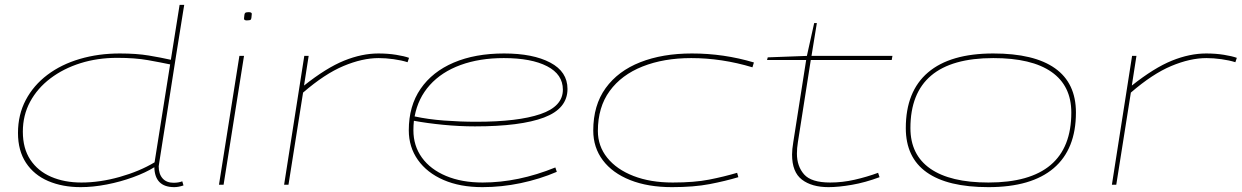

<svg xmlns="http://www.w3.org/2000/svg" viewBox="-20 -760 5109 790"><path d="M697 10Q617 10 615 -72Q580 -50 528 -31Q476 -12 419.5 -1Q363 10 312 10Q237 10 178.5 -15Q120 -40 87 -90Q54 -140 54 -213Q54 -288 86 -348.5Q118 -409 175 -452Q232 -495 308.5 -517.5Q385 -540 473 -540Q542 -540 592.5 -531.5Q643 -523 683 -514L719 -740H738Q738 -740 733.5 -712.5Q729 -685 721.5 -637.5Q714 -590 704.5 -531.5Q695 -473 685.5 -410.5Q676 -348 666.5 -289Q657 -230 649.5 -182Q642 -134 637.5 -105.5Q633 -77 633 -76Q633 -44 649 -26Q665 -8 694 -8Q715 -8 730 -14L735 3Q714 10 697 10ZM315 -9Q391 -9 472.5 -32Q554 -55 616 -92L680 -495Q642 -503 589 -512.5Q536 -522 462 -522Q381 -522 311 -500Q241 -478 187.5 -437.5Q134 -397 104 -341.5Q74 -286 74 -218Q74 -149 105 -102.5Q136 -56 190.5 -32.5Q245 -9 315 -9Z M1003 -710Q1016 -710 1016 -703Q1015 -683 1012 -679.5Q1009 -676 995 -676Q991 -676 987.5 -677.5Q984 -679 984 -684Q985 -704 989 -707Q993 -710 1003 -710ZM881 0 965 -530H984L900 0Z M1250 -530 1231 -408Q1323 -481 1396 -510.5Q1469 -540 1537 -540Q1576 -540 1610 -534.5Q1644 -529 1663 -522L1657 -504Q1632 -512 1599.5 -516.5Q1567 -521 1538 -521Q1471 -521 1393.5 -488.5Q1316 -456 1227 -379L1167 0H1149L1232 -530Z M2271 -53Q2201 -23 2122.5 -6.5Q2044 10 1965 10Q1873 10 1805 -19.5Q1737 -49 1699.5 -102Q1662 -155 1662 -224Q1662 -324 1710.5 -394.5Q1759 -465 1847 -502.5Q1935 -540 2054 -540Q2173 -540 2244 -502.5Q2315 -465 2315 -394Q2315 -313 2218.5 -276.5Q2122 -240 1934 -240Q1870 -240 1803.5 -246.5Q1737 -253 1683 -263Q1681 -244 1681 -224Q1681 -160 1716 -111.5Q1751 -63 1815.5 -36Q1880 -9 1966 -9Q2112 -9 2265 -71ZM2053 -521Q1953 -521 1875 -492.5Q1797 -464 1748.5 -410Q1700 -356 1686 -281Q1741 -269 1807.5 -264Q1874 -259 1940 -259Q2111 -259 2203.5 -290.5Q2296 -322 2296 -391Q2296 -454 2231 -487.5Q2166 -521 2053 -521Z M2745 10Q2646 10 2573 -19Q2500 -48 2460.5 -100.5Q2421 -153 2421 -223Q2421 -327 2472 -397.5Q2523 -468 2614.5 -504Q2706 -540 2827 -540Q2958 -540 3082 -503L3076 -483Q2950 -521 2824 -521Q2711 -521 2624 -486.5Q2537 -452 2488.5 -385.5Q2440 -319 2440 -221Q2440 -159 2478.5 -111Q2517 -63 2586.5 -36Q2656 -9 2748 -9Q2837 -9 2898 -21Q2959 -33 3013 -49L3018 -31Q2965 -15 2900 -2.5Q2835 10 2745 10Z M3593 -49 3599 -31Q3540 -9 3485 0.5Q3430 10 3389 10Q3320 10 3279.5 -21Q3239 -52 3239 -124Q3239 -145 3244 -175L3297 -513H3136L3139 -524L3300 -530L3330 -665H3341L3319 -530H3652L3649 -513H3316L3263 -175Q3261 -163 3260 -151Q3259 -139 3259 -128Q3259 -76 3288.5 -42.5Q3318 -9 3396 -9Q3446 -9 3496.5 -20.5Q3547 -32 3593 -49Z M4047 10Q3879 10 3793 -51Q3707 -112 3707 -233Q3707 -384 3798.5 -462Q3890 -540 4067 -540Q4235 -540 4321 -479Q4407 -418 4407 -297Q4407 -146 4315.5 -68Q4224 10 4047 10ZM4047 -9Q4388 -9 4388 -297Q4388 -407 4306.5 -464Q4225 -521 4067 -521Q3726 -521 3726 -233Q3726 -123 3808 -66Q3890 -9 4047 -9Z M4656 -530 4637 -408Q4729 -481 4802 -510.5Q4875 -540 4943 -540Q4982 -540 5016 -534.5Q5050 -529 5069 -522L5063 -504Q5038 -512 5005.5 -516.5Q4973 -521 4944 -521Q4877 -521 4799.5 -488.5Q4722 -456 4633 -379L4573 0H4555L4638 -530Z"/></svg>

Font: Georama Extra Expanded Thin
Style: Italic
Weight: 100
Width: 8
Italic angle: -9°
Designer: Jean-Baptiste Levee
Foundry: Production Type
Version: Version 1.000